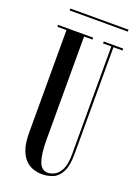

<svg xmlns="http://www.w3.org/2000/svg" viewBox="-153 -861 675 937"><g transform="rotate(20 185.0 -392.0)"><path d="M188.5 12Q169 12 147 5.5Q125 -1 105.8 -18.5Q86.5 -36 74.2 -69.8Q62 -103.5 62 -158V-690H15V-700H197V-690H153.5V-155.5Q153.5 -80.5 167 -42.5Q180.5 -4.5 213.5 -4.5Q229.5 -4.5 248.5 -14Q267.5 -23.5 281.2 -50.5Q295 -77.5 295 -130V-690H252V-700H353V-690H306V-136.5Q306 -74.5 289.5 -42.5Q273 -10.5 246.2 0.8Q219.5 12 188.5 12ZM44 -785.5V-795.5H346V-785.5Z"/></g></svg>

Font: Imbue 100pt Medium
Style: Regular
Weight: 500
Designer: Tyler Finck
Foundry: Etcetera Type Company
Version: Version 1.102; ttfautohint (v1.8.3)